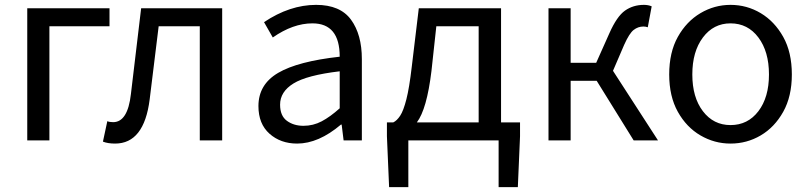

<svg xmlns="http://www.w3.org/2000/svg" viewBox="-20 -577 3325 789"><path d="M183 0H92V-543H430V-469H183Z M453 13Q423 13 403 5L421 -79Q430 -75 445 -75Q505 -75 518 -191L560 -543H893V0H801V-469H632L595 -168Q572 13 453 13Z M1201 13Q1133 13 1087.5 -27.5Q1042 -68 1042 -141Q1042 -230 1123 -277.5Q1204 -325 1376 -344Q1376 -481 1264 -481Q1184 -481 1101 -423L1065 -486Q1171 -557 1279 -557Q1378 -557 1422.5 -496Q1467 -435 1467 -334V0H1392L1384 -65H1381Q1289 13 1201 13ZM1227 -60Q1267 -60 1302 -78.5Q1337 -97 1376 -132V-284Q1241 -268 1186 -234Q1131 -200 1131 -147Q1131 -101 1159 -80.5Q1187 -60 1227 -60Z M1947 -74V-469H1773L1753 -285Q1734 -128 1693 -74ZM2108 192H2029V0H1658V192H1579L1570 -17V-74H1596Q1611 -81 1624.5 -101.5Q1638 -122 1650 -169Q1662 -216 1672 -302L1701 -543H2039V-74H2117V-17Z M2684 0H2584L2432 -245H2325V0H2234V-543H2325V-319H2430L2484 -440Q2515 -510 2548.5 -533.5Q2582 -557 2626 -557Q2644 -557 2658 -551L2642 -465Q2633 -468 2624 -468Q2602 -468 2584 -454Q2566 -440 2545 -393L2499 -286Z M2982 13Q2916 13 2858.5 -20.5Q2801 -54 2765.5 -117.5Q2730 -181 2730 -271Q2730 -362 2765.5 -425.5Q2801 -489 2858.5 -523Q2916 -557 2982 -557Q3049 -557 3106 -523Q3163 -489 3198.5 -425.5Q3234 -362 3234 -271Q3234 -181 3198.5 -117.5Q3163 -54 3106 -20.5Q3049 13 2982 13ZM2982 -63Q3053 -63 3096.5 -120Q3140 -177 3140 -271Q3140 -365 3096.5 -423Q3053 -481 2982 -481Q2912 -481 2868.5 -423Q2825 -365 2825 -271Q2825 -177 2868.5 -120Q2912 -63 2982 -63Z"/></svg>

Font: Source Han Sans & Saira Hybrid
Style: Regular
Weight: 400
Designer: Ryoko NISHIZUKA 西塚涼子 (kana & ideographs); Paul D. Hunt (Latin, Greek & Cyrillic); Wenlong ZHANG 张文龙 (bopomofo); Sandoll 
Foundry: Adobe Systems Incorporated
Version: Version 1.00;August 2, 2021;FontCreator 13.0.0.2675 64-bit